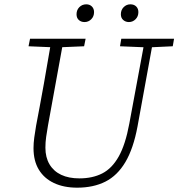

<svg xmlns="http://www.w3.org/2000/svg" viewBox="-20 -853 825 888"><path d="M231 -634 112 -639 119 -674H376L369 -639L250 -634ZM337 15Q275 15 229.5 -6.5Q184 -28 159.5 -68.5Q135 -109 135 -168Q135 -191 138.5 -217Q142 -243 147 -272L164 -362Q174 -414 183 -466Q192 -518 201 -570Q210 -622 219 -674H275L202 -273Q197 -244 193.5 -220Q190 -196 190 -170Q190 -125 209 -93Q228 -61 263 -44.5Q298 -28 347 -28Q408 -28 453 -51Q498 -74 529 -129Q560 -184 578 -281L651 -674H690L616 -268Q597 -166 560 -103.5Q523 -41 467.5 -13Q412 15 337 15ZM655 -634 535 -639 541 -674H785L779 -639L672 -634ZM371 -751Q355 -751 344.5 -760.5Q334 -770 334 -787Q334 -807 347 -820Q360 -833 379 -833Q395 -833 405 -823Q415 -813 415 -797Q415 -777 402 -764Q389 -751 371 -751ZM576 -751Q561 -751 550 -760.5Q539 -770 539 -787Q539 -807 552 -820Q565 -833 583 -833Q600 -833 610 -823Q620 -813 620 -797Q620 -777 607 -764Q594 -751 576 -751Z"/></svg>

Font: Source Serif 4 Light
Style: Italic
Weight: 300
Italic angle: -12°
Designer: Frank Grießhammer
Foundry: Adobe Systems Incorporated
Version: Version 4.004;hotconv 1.0.116;makeotfexe 2.5.65601